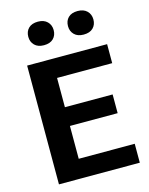

<svg xmlns="http://www.w3.org/2000/svg" viewBox="-136 -1025 863 1110"><g transform="rotate(-15 295.5 -470.0)"><path d="M125.2 -869.6Q125.2 -839.1 145.1 -819.2Q165 -799.3 200.9 -799.3Q237.8 -799.3 257.4 -818.8Q277.1 -838.4 277.1 -869.6Q277.1 -900.4 257 -920.3Q236.8 -940.2 201.2 -940.2Q164.6 -940.2 144.9 -920.8Q125.2 -901.4 125.2 -869.6ZM362.8 -869.6Q362.8 -839.1 382.7 -819.2Q402.6 -799.3 438.5 -799.3Q475.6 -799.3 495.2 -818.8Q514.9 -838.4 514.9 -869.6Q514.9 -900.4 494.8 -920.3Q474.6 -940.2 438.7 -940.2Q402.1 -940.2 382.4 -920.8Q362.8 -901.4 362.8 -869.6ZM75.7 0H559.6V-113.3H224.4V-309.8H510V-421.9H224.4V-597.2H554.4V-710.9H75.7Z"/></g></svg>

Font: Roboto Flex
Style: Regular
Weight: 400
Designer: Berlow after Robertson
Foundry: Google
Version: Version 3.200;gftools[0.9.32]